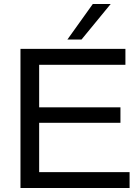

<svg xmlns="http://www.w3.org/2000/svg" viewBox="-20 -946 703 966"><path d="M83 0V-700H611V-620H177V-406H586V-328H177V-80H632V0ZM319 -747 447 -926H537L390 -747Z"/></svg>

Font: Georama SemiExpanded
Style: Regular
Weight: 400
Width: 6
Designer: Jean-Baptiste Levee
Foundry: Production Type
Version: Version 1.001